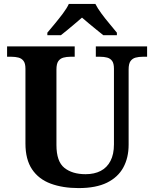

<svg xmlns="http://www.w3.org/2000/svg" viewBox="-20 -951 787 981"><path d="M381.7 10Q300.4 10 239 -12.8Q177.5 -35.6 143.8 -85.9Q110 -136.2 110 -217.7V-599.9Q110 -627 100.2 -639.8Q90.5 -652.6 74.3 -656.8Q58.1 -661 38.4 -661H16.2V-714H361.7V-661H339.4Q320.3 -661 303.9 -656.6Q287.5 -652.1 278 -638.6Q268.4 -625 268.4 -595.9V-210Q268.4 -125.9 308.8 -93.5Q349.1 -61 417.4 -61Q462.1 -61 494.5 -77.8Q526.8 -94.6 544.5 -128.7Q562.2 -162.7 562.2 -213.5V-599.9Q562.2 -627 552.8 -639.8Q543.3 -652.6 527.4 -656.8Q511.5 -661 491.8 -661H469.6V-714H731.6V-661H708.7Q689 -661 672.7 -656.6Q656.3 -652.1 646.7 -638.6Q637.2 -625 637.2 -595.9V-211.5Q637.2 -145 610 -95.2Q582.9 -45.5 526.7 -17.7Q470.4 10 381.7 10ZM221.9 -784Q237.9 -803 259.5 -829Q281.1 -855 301.4 -882Q321.7 -909 331.7 -931H467.3Q478.3 -909 498.2 -882Q518 -855 540.1 -829Q562.2 -803 577.2 -784V-771H508Q494.3 -782 474.2 -798.2Q454.1 -814.3 434.1 -831.1Q414 -847.9 399 -861Q384 -847.9 364 -831.1Q344 -814.3 324.7 -798.2Q305.4 -782 291 -771H221.9Z"/></svg>

Font: Noto Serif Ethiopic
Style: Regular
Weight: 400
Designer: Monotype Design Team
Foundry: Monotype Imaging Inc.
Version: Version 2.102